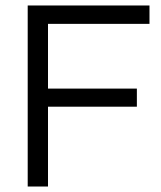

<svg xmlns="http://www.w3.org/2000/svg" viewBox="-20 -680 587 700"><path d="M81 0V-660H155V0ZM107 -291V-357H479V-291ZM107 -593V-660H525V-593Z"/></svg>

Font: Bricolage Grotesque 36pt Light
Style: Regular
Weight: 300
Designer: Mathieu Triay
Foundry: Atelier Triay
Version: Version 1.001;gftools[0.9.33.dev8+g029e19f]